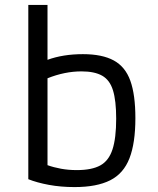

<svg xmlns="http://www.w3.org/2000/svg" viewBox="-20 -750 640 780"><path d="M283 10Q227 10 178.5 1Q130 -8 95 -22V-730H173V-507Q236 -530 317 -530Q395 -530 442 -504.5Q489 -479 509.5 -422Q530 -365 530 -270Q530 -169 506 -107Q482 -45 427.5 -17.5Q373 10 283 10ZM173 -432V-79Q198 -70 228 -64.5Q258 -59 292 -59Q353 -59 387.5 -78Q422 -97 437 -143Q452 -189 452 -268Q452 -341 439 -383Q426 -425 395 -442.5Q364 -460 311 -460Q243 -460 173 -432Z"/></svg>

Font: M PLUS Code Latin 60
Style: Regular
Weight: 400
Width: 7
Monospace: yes
Designer: Coji Morishita
Foundry: UNDERFOREST DESIGN
Version: Version 1.005; ttfautohint (v1.8.3)